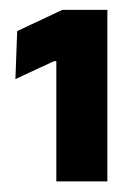

<svg xmlns="http://www.w3.org/2000/svg" viewBox="-20 -722 263 380"><path d="M91.5 -363V-601H87L10.5 -565.5L14 -660.5L103.5 -702.5H192.5V-363Z"/></svg>

Font: Anek Gurmukhi Medium
Style: Bold
Weight: 700
Version: Version 1.003